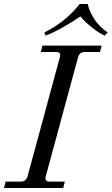

<svg xmlns="http://www.w3.org/2000/svg" viewBox="-30 -940 558 960"><path d="M-10 0 -2 -32H74Q100 -32 108 -59L269 -653Q278 -680 250 -680H174L182 -712H478L470 -680H394Q367 -680 360 -653L199 -59Q192 -32 218 -32H294L286 0ZM192 -778Q298 -830 368 -920H408Q432 -830 508 -778L494 -762Q470 -771 432.5 -800.5Q395 -830 372 -858Q332 -830 279 -800.5Q226 -771 198 -762Z"/></svg>

Font: Old Standard TT
Style: Italic
Weight: 400
Italic angle: -15.2°
Designer: Alexey Kryukov <alexios@thessalonica.org.ru>
Version: Version 2.2